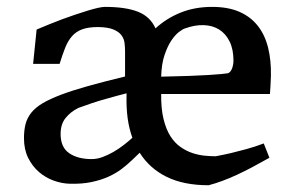

<svg xmlns="http://www.w3.org/2000/svg" viewBox="-20 -529 854 563"><path d="M50.3 -124Q50.3 -147 54.9 -165Q59.6 -183.1 71.5 -198.2Q83.5 -213.4 104.7 -226.1Q126 -238.8 158.9 -251.2Q191.9 -263.7 238 -276.6Q284.2 -289.6 346.7 -304.7V-379.4Q346.7 -390.6 345.2 -402.8Q343.8 -415 336.4 -425.3Q329.1 -435.5 313 -442.4Q296.9 -449.2 267.6 -449.7Q239.3 -449.7 221.2 -443.1Q203.1 -436.5 191.2 -422.9Q179.2 -409.2 171.1 -388.9Q163.1 -368.7 154.8 -341.8H77.1L87.4 -442.4Q103.5 -449.2 122.6 -457Q141.6 -464.8 161.4 -472.2Q181.2 -479.5 200.7 -486.1Q220.2 -492.7 237.1 -497.8Q253.9 -502.9 267.1 -505.9Q280.3 -508.8 287.6 -508.8Q348.6 -508.8 384.5 -494.6Q420.4 -480.5 436 -445.8Q467.8 -475.1 509.3 -491.9Q550.8 -508.8 602.1 -508.8Q648.9 -508.8 681.9 -494.4Q714.8 -480 735.8 -453.4Q756.8 -426.8 766.1 -389.4Q775.4 -352.1 774.4 -306.2Q773.9 -299.3 773.7 -290.3Q773.4 -281.2 772.9 -272.9Q772.5 -263.7 771.5 -253.4H452.6Q452.1 -210.4 459.5 -180.2Q466.8 -149.9 479.7 -129.6Q492.7 -109.4 509.8 -97.7Q526.9 -85.9 544.7 -80.1Q562.5 -74.2 580.1 -72.5Q597.7 -70.8 612.3 -70.8Q633.8 -74.7 657.2 -80.1Q677.7 -85 702.6 -91.8Q727.5 -98.6 753.4 -108.4L770 -66.4Q743.2 -51.3 719.7 -38.8Q696.3 -26.4 674.6 -16.4Q652.8 -6.3 632.6 1.2Q612.3 8.8 591.8 14.2Q518.6 14.2 468.5 -10.5Q418.5 -35.2 389.6 -81.1L366.7 -59.1Q353 -45.9 336.2 -33.2Q319.3 -20.5 297.6 -10.7Q275.9 -1 248 4.9Q220.2 10.7 185.1 9.8Q161.6 9.3 137.7 0.7Q113.8 -7.8 94.2 -24.7Q74.7 -41.5 62.5 -66.2Q50.3 -90.8 50.3 -124ZM452.6 -304.2Q501 -305.2 535.2 -306.4Q569.3 -307.6 592 -309.1Q614.7 -310.5 627.9 -311.8Q641.1 -313 647 -314Q650.9 -314.5 654.3 -318.1Q657.7 -321.8 659.9 -326.9Q662.1 -332 663.3 -338.4Q664.6 -344.7 664.6 -351.1Q664.6 -384.3 653.3 -407.2Q642.1 -430.2 622.6 -442.4Q603 -454.6 576.9 -455.3Q550.8 -456.1 521.5 -445.3Q515.6 -443.4 504.6 -435.1Q493.7 -426.8 482.4 -410.2Q471.2 -393.6 462.4 -367.4Q453.6 -341.3 452.6 -304.2ZM157.7 -136.2Q157.7 -97.2 182.9 -79.8Q208 -62.5 249 -62.5Q264.6 -62.5 281 -68.6Q297.4 -74.7 313 -83.7Q328.6 -92.8 342.8 -103.8Q356.9 -114.7 368.2 -125Q358.4 -151.9 354.2 -183.1Q350.1 -214.4 351.1 -249.5V-255.4Q340.8 -252.9 324.7 -248.5Q308.6 -244.1 289.6 -238.8Q270.5 -233.4 249.8 -226.6Q229 -219.7 209.5 -212.4Q187 -201.2 172.4 -183.1Q157.7 -165 157.7 -136.2Z"/></svg>

Font: Donegal One
Style: Regular
Weight: 400
Designer: Gary Lonergan
Foundry: Sorkin Type Co.
Version: Version 1.004